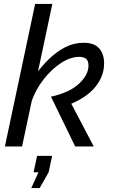

<svg xmlns="http://www.w3.org/2000/svg" viewBox="-20 -750 582 983"><path d="M241 -255Q336 -276 384.5 -321.5Q433 -367 433 -414Q433 -440 420 -449.5Q407 -459 386 -459Q341 -459 292.5 -427.5Q244 -396 203 -343.5Q162 -291 140 -227L160 -365Q192 -410 230.5 -447.5Q269 -485 313.5 -508Q358 -531 409 -531Q463 -531 488 -502Q513 -473 513 -426Q513 -362 470.5 -308Q428 -254 345 -219L460 0H365ZM160 -730H248L93 0H5ZM140 213 177 132H152L170 48H247L229 132L183 213Z"/></svg>

Font: Raleway Thin Medium
Style: Italic
Weight: 500
Italic angle: -12°
Version: Version 4.026